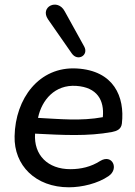

<svg xmlns="http://www.w3.org/2000/svg" viewBox="-20 -787 575 816"><path d="M273 9C328 9 396 -7 442 -39C487 -70 457 -134 406 -103C367 -78 324 -68 279 -68C183 -68 123 -128 129 -219C248 -213 353 -207 456 -226C476 -230 495 -237 498 -262C511 -376 464 -487 306 -496C146 -505 45 -368 42 -208C39 -84 131 9 273 9ZM184 -705 285 -560C310 -524 358 -552 338 -589L255 -739C225 -796 148 -758 184 -705ZM142 -286V-288C158 -362 213 -428 304 -422C393 -416 424 -361 417 -289C324 -272 237 -281 142 -286Z"/></svg>

Font: SN Pro Medium
Style: Italic
Weight: 400
Italic angle: -9°
Designer: Tobias Whetton
Foundry: Supernotes
Version: Version 1.001;Glyphs 3.2 (3249)